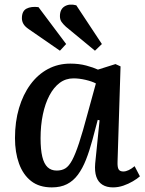

<svg xmlns="http://www.w3.org/2000/svg" viewBox="-20 -799 631 833"><path d="M490 -98Q489 -74 494.5 -64.5Q500 -55 515 -55Q526 -55 538.5 -61Q551 -67 564 -78L587 -34Q576 -24 556.5 -12.5Q537 -1 515 6.5Q493 14 470 14Q443 14 424.5 2.5Q406 -9 398 -32Q390 -55 393 -90L412 -277L404 -279L381 -192Q368 -144 353 -106Q338 -68 318 -41Q298 -14 270.5 0Q243 14 205 14Q150 14 115 -13.5Q80 -41 62.5 -89.5Q45 -138 45 -200Q45 -271 62.5 -330Q80 -389 112 -432.5Q144 -476 188 -499.5Q232 -523 285 -523Q323 -523 354.5 -514.5Q386 -506 405 -497L481 -521L503 -511ZM226 -59Q248 -59 263.5 -68.5Q279 -78 293 -104Q307 -130 323 -178.5Q339 -227 360 -306L396 -437Q379 -446 351.5 -452.5Q324 -459 299 -459Q265 -459 239 -439.5Q213 -420 194.5 -385Q176 -350 166 -302.5Q156 -255 156 -199Q156 -150 163.5 -119Q171 -88 186.5 -73.5Q202 -59 226 -59ZM266 -683Q254 -694 247 -704Q240 -714 240 -729Q240 -759 260.5 -771.5Q281 -784 311 -776L422 -608L392 -579ZM104 -673Q88 -684 81.5 -695.5Q75 -707 75 -720Q75 -751 95 -761.5Q115 -772 147 -768L267 -608L240 -579Z"/></svg>

Font: Literata Medium
Style: Italic
Weight: 500
Italic angle: -2°
Designer: Latin by Veronika Burian and Jose Scaglione. Greek by Irene Vlachou. Cyrillic by Vera Evstafieva
Foundry: TypeTogether
Version: Version 3.103;gftools[0.9.29]